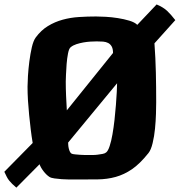

<svg xmlns="http://www.w3.org/2000/svg" viewBox="-50 -822 817 873"><path d="M747.1 -730.5 652.3 -625Q657.2 -557.6 658.7 -491.2Q660.2 -424.8 660.2 -357.4Q660.2 -337.9 659.2 -304.7Q658.2 -271.5 654.8 -236.8Q651.4 -202.1 644 -171.4Q636.7 -140.6 625 -126Q585.9 -77.1 550.3 -52.7Q514.6 -28.3 476.1 -17.6Q437.5 -6.8 392.6 -6.3Q347.7 -5.9 289.1 -5.9Q280.3 -5.9 264.2 -5.9Q248 -5.9 230.5 -7.3Q212.9 -8.8 197.8 -10.7Q182.6 -12.7 174.8 -17.6Q161.1 -26.4 147.9 -43.5Q134.8 -60.5 129.9 -75.2L24.4 31.2Q13.7 22.5 5.9 14.6Q-2 6.8 -8.3 -1Q-14.6 -8.8 -19.5 -18.6Q-24.4 -28.3 -30.3 -41L98.6 -171.9Q93.8 -200.2 89.8 -232.9Q85.9 -265.6 82.5 -299.3Q79.1 -333 77.1 -365.7Q75.2 -398.4 75.2 -427.7Q75.2 -445.3 77.1 -477.1Q79.1 -508.8 83.5 -543Q87.9 -577.1 94.7 -606.9Q101.6 -636.7 112.3 -651.4Q136.7 -684.6 168 -703.6Q199.2 -722.7 234.9 -732.4Q270.5 -742.2 309.1 -744.6Q347.7 -747.1 386.7 -747.1Q404.3 -747.1 431.2 -745.6Q458 -744.1 485.8 -739.7Q513.7 -735.4 538.1 -728Q562.5 -720.7 574.2 -709L662.1 -801.8Q692.4 -789.1 710 -772.5Q727.5 -755.9 747.1 -730.5ZM463.9 -581.1Q463.9 -599.6 458 -610.4Q452.1 -621.1 441.9 -626.5Q431.6 -631.8 418.5 -632.8Q405.3 -633.8 389.6 -633.8Q377 -633.8 360.8 -632.8Q344.7 -631.8 328.6 -628.9Q312.5 -626 297.4 -621.1Q282.2 -616.2 271.5 -607.4Q263.7 -601.6 259.3 -579.1Q254.9 -556.6 252.9 -530.8Q251 -504.9 250 -481.9Q249 -459 249 -451.2Q249 -418 250.5 -385.3Q252 -352.5 253.9 -320.3ZM482.4 -443.4 259.8 -173.8Q259.8 -170.9 260.3 -163.1Q260.7 -155.3 262.7 -147Q264.6 -138.7 268.1 -131.8Q271.5 -125 276.4 -123Q281.2 -121.1 291.5 -120.1Q301.8 -119.1 313.5 -118.2Q325.2 -117.2 335.9 -117.2Q346.7 -117.2 352.5 -117.2Q360.4 -117.2 371.6 -117.2Q382.8 -117.2 394 -118.7Q405.3 -120.1 416 -122.1Q426.8 -124 432.6 -128.9Q441.4 -135.7 448.7 -158.2Q456.1 -180.7 461.4 -211.4Q466.8 -242.2 470.7 -277.3Q474.6 -312.5 477.1 -345.2Q479.5 -377.9 481 -404.3Q482.4 -430.7 482.4 -443.4Z"/></svg>

Font: Slackey
Style: Regular
Weight: 400
Designer: Squid
Foundry: Font Diner, Inc DBA Sideshow
Version: Version 1.000